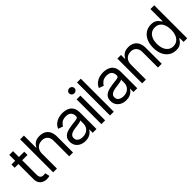

<svg xmlns="http://www.w3.org/2000/svg" viewBox="198 -1865 2992 2992"><g transform="rotate(-45 1694.5 -368.5)"><path d="M290 -545.9V-474.6H7.8V-545.9ZM89.8 -675.8H172.9V-156.2Q172.9 -113.8 190.4 -94Q208 -74.2 246.1 -74.2Q254.4 -74.2 263.4 -75.2Q272.5 -76.2 283.2 -78.1L300.8 -2.9Q289.1 1.5 272.2 4.2Q255.4 6.8 238.3 6.8Q172.4 6.8 131.1 -32.2Q89.8 -71.3 89.8 -133.8Z M464.4 -328.1V0H381.3V-727.5H464.4V-460H472.2Q491.2 -502.4 529.5 -527.6Q567.9 -552.7 632.3 -552.7Q688 -552.7 730 -530.5Q772 -508.3 795.4 -462.6Q818.8 -417 818.8 -346.7V0H734.9V-340.8Q734.9 -406.2 701.2 -441.9Q667.5 -477.5 607.9 -477.5Q566.4 -477.5 534.2 -460Q502 -442.4 483.2 -409.2Q464.4 -376 464.4 -328.1Z M1086.4 12.7Q1034.7 12.7 992.2 -7.1Q949.7 -26.9 924.8 -64.5Q899.9 -102.1 899.9 -155.3Q899.9 -202.1 918.5 -231.2Q937 -260.3 968 -277.1Q999 -293.9 1036.4 -302.2Q1073.7 -310.5 1111.8 -315.4Q1161.6 -321.8 1192.6 -325.2Q1223.6 -328.6 1238 -336.9Q1252.4 -345.2 1252.4 -365.2V-368.2Q1252.4 -420.4 1223.9 -449.5Q1195.3 -478.5 1137.2 -478.5Q1077.6 -478.5 1043.5 -452.4Q1009.3 -426.3 995.6 -396.5L915.5 -424.8Q937 -474.6 972.9 -502.4Q1008.8 -530.3 1051 -541.5Q1093.3 -552.7 1134.3 -552.7Q1160.6 -552.7 1194.8 -546.6Q1229 -540.5 1261.5 -521.2Q1293.9 -502 1315.2 -463.1Q1336.4 -424.3 1336.4 -359.4V0H1252.4V-74.2H1248.5Q1240.2 -56.6 1220.2 -36.4Q1200.2 -16.1 1167.2 -1.7Q1134.3 12.7 1086.4 12.7ZM1099.1 -62.5Q1148.9 -62.5 1183.1 -82Q1217.3 -101.6 1234.9 -132.6Q1252.4 -163.6 1252.4 -197.3V-274.4Q1247.1 -268.1 1229.2 -262.9Q1211.4 -257.8 1188.2 -253.9Q1165 -250 1143.1 -247.3Q1121.1 -244.6 1107.9 -243.2Q1075.2 -238.8 1046.9 -229.2Q1018.6 -219.7 1001.2 -201.2Q983.9 -182.6 983.9 -150.4Q983.9 -106.9 1016.4 -84.7Q1048.8 -62.5 1099.1 -62.5Z M1443.8 0V-545.9H1526.9V0ZM1485.8 -636.7Q1461.4 -636.7 1443.8 -653.3Q1426.3 -669.9 1426.3 -693.4Q1426.3 -716.8 1443.8 -733.4Q1461.4 -750 1485.8 -750Q1510.3 -750 1527.8 -733.4Q1545.4 -716.8 1545.4 -693.4Q1545.4 -669.9 1527.8 -653.3Q1510.3 -636.7 1485.8 -636.7Z M1717.3 -727.5V0H1634.3V-727.5Z M1984.9 12.7Q1933.1 12.7 1890.6 -7.1Q1848.1 -26.9 1823.2 -64.5Q1798.3 -102.1 1798.3 -155.3Q1798.3 -202.1 1816.9 -231.2Q1835.4 -260.3 1866.5 -277.1Q1897.5 -293.9 1934.8 -302.2Q1972.2 -310.5 2010.3 -315.4Q2060.1 -321.8 2091.1 -325.2Q2122.1 -328.6 2136.5 -336.9Q2150.9 -345.2 2150.9 -365.2V-368.2Q2150.9 -420.4 2122.3 -449.5Q2093.8 -478.5 2035.6 -478.5Q1976.1 -478.5 1941.9 -452.4Q1907.7 -426.3 1894 -396.5L1814 -424.8Q1835.4 -474.6 1871.3 -502.4Q1907.2 -530.3 1949.5 -541.5Q1991.7 -552.7 2032.7 -552.7Q2059.1 -552.7 2093.3 -546.6Q2127.4 -540.5 2159.9 -521.2Q2192.4 -502 2213.6 -463.1Q2234.9 -424.3 2234.9 -359.4V0H2150.9V-74.2H2147Q2138.7 -56.6 2118.7 -36.4Q2098.6 -16.1 2065.7 -1.7Q2032.7 12.7 1984.9 12.7ZM1997.6 -62.5Q2047.4 -62.5 2081.5 -82Q2115.7 -101.6 2133.3 -132.6Q2150.9 -163.6 2150.9 -197.3V-274.4Q2145.5 -268.1 2127.7 -262.9Q2109.9 -257.8 2086.7 -253.9Q2063.5 -250 2041.5 -247.3Q2019.5 -244.6 2006.3 -243.2Q1973.6 -238.8 1945.3 -229.2Q1917 -219.7 1899.7 -201.2Q1882.3 -182.6 1882.3 -150.4Q1882.3 -106.9 1914.8 -84.7Q1947.3 -62.5 1997.6 -62.5Z M2425.3 -328.1V0H2342.3V-545.9H2422.4V-460H2430.2Q2449.2 -502 2488.3 -527.3Q2527.3 -552.7 2589.4 -552.7Q2644.5 -552.7 2686 -530.3Q2727.5 -507.8 2750.7 -462.2Q2773.9 -416.5 2773.9 -346.7V0H2690.9V-340.8Q2690.9 -404.8 2657.2 -441.2Q2623.5 -477.5 2565.4 -477.5Q2525.4 -477.5 2493.7 -460Q2461.9 -442.4 2443.6 -409.2Q2425.3 -376 2425.3 -328.1Z M3086.4 11.7Q3018.1 11.7 2965.8 -22.9Q2913.6 -57.6 2884.3 -121.3Q2855 -185.1 2855 -271.5Q2855 -357.4 2884.5 -420.7Q2914.1 -483.9 2966.3 -518.3Q3018.6 -552.7 3087.4 -552.7Q3141.1 -552.7 3172.1 -535.2Q3203.1 -517.6 3219.7 -495.4Q3236.3 -473.1 3245.6 -459H3252.4V-727.5H3335.4V0H3255.4V-84H3245.6Q3236.3 -69.3 3219.2 -46.6Q3202.1 -23.9 3170.7 -6.1Q3139.2 11.7 3086.4 11.7ZM3097.2 -63.5Q3147.9 -63.5 3182.6 -90.1Q3217.3 -116.7 3235.4 -163.8Q3253.4 -210.9 3253.4 -272.5Q3253.4 -334 3235.8 -380.1Q3218.3 -426.3 3183.3 -451.9Q3148.4 -477.5 3097.2 -477.5Q3044.4 -477.5 3009.3 -450.2Q2974.1 -422.9 2956.5 -376.5Q2939 -330.1 2939 -272.5Q2939 -214.4 2956.8 -167Q2974.6 -119.6 3009.8 -91.6Q3044.9 -63.5 3097.2 -63.5Z"/></g></svg>

Font: Inter Tight
Style: Regular
Weight: 400
Designer: Rasmus Andersson
Foundry: rsms
Version: Version 3.002